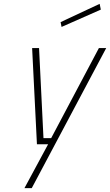

<svg xmlns="http://www.w3.org/2000/svg" viewBox="-20 -750 572 998"><path d="M147 -500H183L206 -32H246L494 -500H532L145 228H107L230 0H172ZM300 -610 295 -635 498 -730 504 -700Z"/></svg>

Font: TitilliumWebThinItalic
Style: Thin Italic
Weight: 200
Italic angle: -13°
Version: Version 1.001;PS 57.000;hotconv 1.0.70;makeotf.lib2.5.55311